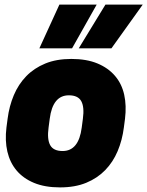

<svg xmlns="http://www.w3.org/2000/svg" viewBox="-20 -800 640 834"><path d="M600 -780 464 -590H322L438 -780ZM400 -780 293 -590H151L238 -780ZM518 -246Q511 -191 491 -143.5Q471 -96 437 -61Q403 -26 354.5 -6Q306 14 241 14Q175 14 128 -5.5Q81 -25 52 -59.5Q23 -94 12 -141.5Q1 -189 8 -246L13 -284Q20 -339 40 -386.5Q60 -434 94 -469Q128 -504 176.5 -524Q225 -544 290 -544Q356 -544 403 -524.5Q450 -505 479.5 -470.5Q509 -436 519.5 -388.5Q530 -341 523 -284ZM191 -246Q184 -195 198 -169.5Q212 -144 252 -144Q322 -144 335 -246L340 -284Q347 -335 333 -360.5Q319 -386 279 -386Q209 -386 196 -284Z"/></svg>

Font: Tanohe Sans Black
Style: Italic
Weight: 900
Designer: Village Type and Design LLC & Cristiano Sobral
Foundry: Cooper Hewitt Smithsonian Design Museum
Version: Version 1.00;January 12, 2020;FontCreator 12.0.0.2547 64-bit